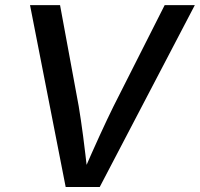

<svg xmlns="http://www.w3.org/2000/svg" viewBox="-20 -748 799 768"><path d="M242.7 0 100.1 -727.5H220.2L294.9 -322.8Q303.7 -270 312.3 -204.8Q320.8 -139.6 331.1 -47.9H308.6Q347.7 -138.2 378.7 -205.8Q409.7 -273.4 434.1 -322.8L638.7 -727.5H759.3L378.9 0Z"/></svg>

Font: Inter Medium
Style: Italic
Weight: 500
Italic angle: -9.3988°
Designer: Rasmus Andersson
Foundry: rsms
Version: Version 4.001;git-66647c0bb